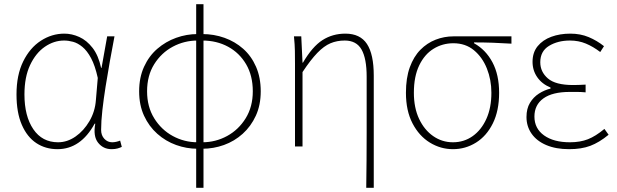

<svg xmlns="http://www.w3.org/2000/svg" viewBox="-20 -701 2955 919"><path d="M255 13Q198 13 154 -16Q110 -45 84.5 -103.5Q59 -162 59 -249Q59 -342 91 -407Q123 -472 175.5 -506Q228 -540 288 -540Q324 -540 359.5 -524Q395 -508 423 -472Q451 -436 464 -376H466L493 -527H528Q517 -470 506 -408.5Q495 -347 485.5 -287Q476 -227 470 -173.5Q464 -120 464 -79Q464 -53 479.5 -36.5Q495 -20 517 -20Q527 -20 537.5 -22.5Q548 -25 555 -28L563 2Q555 6 543 9.5Q531 13 514 13Q474 13 449.5 -18Q425 -49 436 -109H433Q366 13 255 13ZM258 -20Q302 -20 341.5 -47.5Q381 -75 408 -121Q435 -167 439 -222L448 -328Q435 -387 416 -422.5Q397 -458 374.5 -476.5Q352 -495 329.5 -501Q307 -507 287 -507Q238 -507 194.5 -477Q151 -447 124 -389.5Q97 -332 97 -249Q97 -145 139.5 -82.5Q182 -20 258 -20Z M926 11Q873 11 823 -7Q773 -25 733 -60.5Q693 -96 669.5 -147Q646 -198 646 -264Q646 -330 669.5 -381.5Q693 -433 733 -467.5Q773 -502 823 -520Q873 -538 926 -538V-507Q862 -507 807 -477.5Q752 -448 718 -393.5Q684 -339 684 -264Q684 -190 718 -135Q752 -80 807 -50Q862 -20 926 -20ZM948 11V-20Q1012 -20 1067 -50Q1122 -80 1156 -135Q1190 -190 1190 -264Q1190 -339 1158 -393.5Q1126 -448 1071.5 -477.5Q1017 -507 948 -507V-538Q1004 -538 1054.5 -520Q1105 -502 1144 -467.5Q1183 -433 1205.5 -381.5Q1228 -330 1228 -264Q1228 -198 1204.5 -147Q1181 -96 1141.5 -60.5Q1102 -25 1052 -7Q1002 11 948 11ZM919 198V-681H954V198Z M1733 198Q1734 132 1734.5 65Q1735 -2 1735 -68.5Q1735 -135 1735 -201.5Q1735 -268 1735 -334Q1735 -421 1710.5 -464Q1686 -507 1630 -507Q1593 -507 1562 -494Q1531 -481 1499 -448Q1467 -415 1428 -356V0H1392V-396Q1392 -428 1391.5 -457.5Q1391 -487 1387 -527H1422L1428 -401H1430Q1475 -478 1523.5 -509Q1572 -540 1633 -540Q1704 -540 1736.5 -490.5Q1769 -441 1769 -339V198Z M2148 13Q2089 13 2037.5 -18.5Q1986 -50 1954.5 -110.5Q1923 -171 1923 -257Q1923 -328 1941.5 -379Q1960 -430 1992 -462.5Q2024 -495 2065 -511Q2106 -527 2151 -527H2428V-492Q2382 -495 2338.5 -496.5Q2295 -498 2249 -498V-494Q2305 -463 2337 -403Q2369 -343 2369 -257Q2369 -171 2339 -110.5Q2309 -50 2258.5 -18.5Q2208 13 2148 13ZM2148 -20Q2201 -20 2242.5 -49.5Q2284 -79 2308 -132Q2332 -185 2332 -257Q2332 -319 2310.5 -373Q2289 -427 2248.5 -460.5Q2208 -494 2150 -494Q2098 -494 2055 -467.5Q2012 -441 1986.5 -388Q1961 -335 1961 -257Q1961 -185 1986 -132Q2011 -79 2053.5 -49.5Q2096 -20 2148 -20Z M2704 13Q2641 13 2595 -6.5Q2549 -26 2524.5 -61Q2500 -96 2500 -141Q2500 -181 2516.5 -208.5Q2533 -236 2559.5 -253Q2586 -270 2615 -277V-282Q2574 -299 2551.5 -331.5Q2529 -364 2529 -405Q2529 -450 2553.5 -480Q2578 -510 2619 -525Q2660 -540 2710 -540Q2758 -540 2797.5 -523.5Q2837 -507 2871 -480L2853 -452Q2819 -478 2784 -492.5Q2749 -507 2708 -507Q2650 -507 2608 -481.5Q2566 -456 2566 -403Q2566 -357 2602.5 -325.5Q2639 -294 2723 -294Q2738 -294 2750.5 -294.5Q2763 -295 2783 -296V-259Q2760 -261 2743 -261Q2726 -261 2707 -261Q2624 -261 2581 -230Q2538 -199 2538 -143Q2538 -86 2584 -53Q2630 -20 2708 -20Q2757 -20 2794 -34.5Q2831 -49 2873 -84L2893 -56Q2848 -19 2805.5 -3Q2763 13 2704 13Z"/></svg>

Font: Shanggu Sans SC VF
Style: Regular
Weight: 250
Designer: GuiWonder
Version: Version 1.021